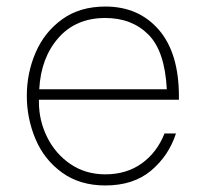

<svg xmlns="http://www.w3.org/2000/svg" viewBox="-20 -562 629 587"><path d="M62 -269Q62 -339 89 -401.5Q116 -464 170 -503Q224 -542 302 -542Q404 -542 465.5 -471Q527 -400 527 -267V-257H99V-250Q99 -193 124.5 -142Q150 -91 196 -60Q242 -29 302 -29Q367 -29 413.5 -62.5Q460 -96 483 -154H518Q496 -86 442 -40.5Q388 5 302 5Q224 5 169.5 -34.5Q115 -74 88.5 -137Q62 -200 62 -269ZM490 -289Q484 -406 433.5 -456.5Q383 -507 302 -507Q212 -507 158.5 -446Q105 -385 100 -289Z"/></svg>

Font: Be Vietnam Thin
Style: Regular
Weight: 100
Designer: Gabriel Lam
Foundry: TypeRant
Version: Version 4.000